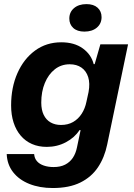

<svg xmlns="http://www.w3.org/2000/svg" viewBox="-20 -756 662 952"><path d="M241.7 176.3Q176.4 176.3 125.4 155.9Q74.3 135.4 44.9 97.6Q15.4 59.7 13.3 8H149.3Q151 29.3 163.4 43.4Q175.7 57.6 197.3 64.9Q218.9 72.3 246 72.3Q279.4 72.3 302.9 60.3Q326.4 48.3 341.1 26.5Q355.7 4.7 361.7 -25.4L379.6 -110.7H374Q350.4 -73.9 306.9 -50.8Q263.4 -27.7 212.1 -27.7Q170.7 -27.7 138.2 -42.1Q105.7 -56.4 82.6 -83.6Q59.4 -110.9 47.3 -148.6Q35.1 -186.3 35.1 -233Q35.1 -322.6 66.5 -393.4Q97.9 -464.3 153.9 -505.3Q210 -546.3 283.7 -546.3Q348.6 -546.3 390.6 -515.9Q432.7 -485.4 444.6 -437.9H449.4L477.7 -536.3H615L511.4 -39.1Q498.3 24.7 465.8 73.4Q433.3 122 378.2 149.1Q323.1 176.3 241.7 176.3ZM282.4 -136.4Q317.1 -136.4 342.8 -151.3Q368.4 -166.1 385.1 -192.1Q401.9 -218.1 408.7 -252.1L419.1 -299.7Q427 -343 417.3 -373.6Q407.6 -404.3 383.9 -420.8Q360.1 -437.3 325.7 -437.3Q283.4 -437.3 251.8 -412.4Q220.1 -387.4 202.4 -344.6Q184.6 -301.7 184.6 -247.4Q184.6 -211 196.8 -186.2Q209 -161.4 231.1 -148.9Q253.1 -136.4 282.4 -136.4ZM398.4 -599.3Q362.9 -599.3 343.3 -617.3Q323.7 -635.3 323.7 -664Q323.7 -695.9 347 -715.7Q370.3 -735.6 408.9 -735.6Q444.4 -735.6 464 -717.7Q483.6 -699.9 483.6 -670.9Q483.6 -639 460.3 -619.1Q437 -599.3 398.4 -599.3Z"/></svg>

Font: Mona Sans ExtraLight
Style: Italic
Weight: 200
Italic angle: -11.6951°
Designer: Deni Anggara
Foundry: GitHub
Version: Version 2.000